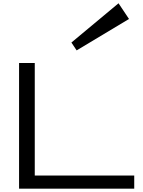

<svg xmlns="http://www.w3.org/2000/svg" viewBox="-20 -1126 852 1146"><path d="M750 -1012.7 687.5 -1106.4 406.2 -872.1 437.5 -825.2ZM93.8 0V-750H187.5V-78.1H781.2V0Z"/></svg>

Font: Michroma
Style: Regular
Weight: 400
Version: Version 1.000